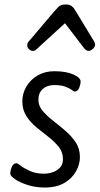

<svg xmlns="http://www.w3.org/2000/svg" viewBox="-20 -826 446 860"><path d="M180 14Q140 14 105 3Q70 -8 48 -23Q26 -38 26 -48Q26 -62 33 -78.5Q40 -95 55 -95Q58 -95 73 -83.5Q88 -72 114.5 -60Q141 -48 177 -48Q195 -48 214.5 -54Q234 -60 248 -74.5Q262 -89 262 -113Q262 -144 243.5 -167.5Q225 -191 198 -212Q171 -233 144 -255Q117 -277 98.5 -305.5Q80 -334 80 -372Q80 -407 98 -438Q116 -469 148.5 -488Q181 -507 223 -507Q276 -507 308.5 -492.5Q341 -478 341 -461Q341 -448 334.5 -432Q328 -416 314 -416Q311 -416 301 -423.5Q291 -431 272 -438Q253 -445 224 -445Q191 -445 171.5 -427.5Q152 -410 152 -379Q152 -352 171 -329.5Q190 -307 217.5 -285.5Q245 -264 272.5 -240.5Q300 -217 319 -188.5Q338 -160 338 -122Q338 -90 320.5 -58.5Q303 -27 268 -6.5Q233 14 180 14ZM127 -598Q117 -598 109.5 -606Q102 -614 102 -624Q102 -631 106 -637L223 -775Q229 -782 240.5 -794Q252 -806 274 -806Q291 -806 300.5 -799Q310 -792 315 -783L400 -643Q406 -633 406 -628Q406 -616 396 -607Q386 -598 376 -598Q366 -598 356 -611L271 -722L141 -603Q136 -598 127 -598Z"/></svg>

Font: Kite One
Style: Regular
Weight: 400
Designer: Eduardo Rodriguez Tunni
Foundry: Eduardo Rodriguez Tunni
Version: Version 1.002; ttfautohint (v1.8.4.7-5d5b);gftools[0.9.23]